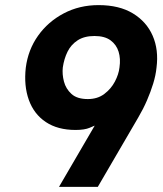

<svg xmlns="http://www.w3.org/2000/svg" viewBox="-20 -732 637 752"><path d="M366 -712Q447 -712 500.5 -679.5Q554 -647 578 -592Q602 -537 593 -467Q590 -437 580 -404.5Q570 -372 555.5 -338.5Q541 -305 521 -271L363 0H211L351 -240Q351 -240 331 -231.5Q311 -223 276 -223Q206 -223 159.5 -254Q113 -285 93 -340.5Q73 -396 81 -467Q90 -537 129 -592Q168 -647 229.5 -679.5Q291 -712 366 -712ZM350 -591Q310 -591 284 -574Q258 -557 244.5 -529.5Q231 -502 226 -468Q223 -441 230.5 -412.5Q238 -384 260 -364Q282 -344 324 -344Q362 -344 388.5 -364Q415 -384 430 -412.5Q445 -441 448 -468Q453 -502 444.5 -529.5Q436 -557 413 -574Q390 -591 350 -591Z"/></svg>

Font: Inclusive Sans
Style: Bold Italic
Weight: 700
Italic angle: -7°
Designer: Olivia King
Foundry: Olivia King
Version: Version 2.004